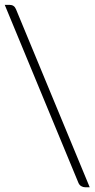

<svg xmlns="http://www.w3.org/2000/svg" viewBox="-24 -748 402 810"><path d="M-4 -727.5H16.5Q36 -727.5 43.5 -709L354.5 42H335Q326.5 42 318.5 37.2Q310.5 32.5 306.5 22.5Z"/></svg>

Font: Lato TR Light
Style: Regular
Weight: 300
Designer: Lukasz Dziedzic
Foundry: Lukasz Dziedzic
Version: Version 1.104 2013